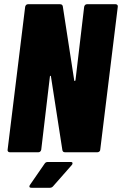

<svg xmlns="http://www.w3.org/2000/svg" viewBox="-20 -720 577 908"><path d="M391 -700H527Q532 -700 535 -696.5Q538 -693 537 -688L454 -12Q454 -7 450 -3.5Q446 0 441 0H287Q277 0 275 -10L221 -358Q221 -361 218.5 -361.5Q216 -362 216 -358L175 -12Q174 -7 170.5 -3.5Q167 0 162 0H26Q21 0 18 -3.5Q15 -7 16 -12L99 -688Q100 -693 103.5 -696.5Q107 -700 112 -700H264Q275 -700 277 -690L331 -340Q331 -337 333.5 -337Q336 -337 337 -341L378 -688Q379 -693 382.5 -696.5Q386 -700 391 -700ZM119 162Q119 158 122 154L191 54Q196 46 206 46H314Q323 46 323 52Q323 57 319 61L231 161Q225 168 216 168H129Q119 168 119 162Z"/></svg>

Font: Barlow Condensed ExtraBold
Style: Italic
Weight: 800
Width: 3
Italic angle: -7°
Designer: Jeremy Tribby
Foundry: Tribby Type
Version: Version 1.408